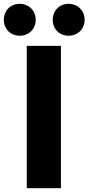

<svg xmlns="http://www.w3.org/2000/svg" viewBox="-54 -985 463 1005"><path d="M86 0H265V-745H86ZM49 -798C98 -798 133 -834 133 -882C133 -928 98 -965 49 -965C0 -965 -34 -928 -34 -882C-34 -834 0 -798 49 -798ZM305 -798C354 -798 389 -834 389 -882C389 -928 354 -965 305 -965C256 -965 222 -928 222 -882C222 -834 256 -798 305 -798Z"/></svg>

Font: Noto Sans KR Black
Style: Regular
Weight: 900
Designer: Ryoko NISHIZUKA 西塚涼子 (kana, bopomofo & ideographs); Paul D. Hunt (Latin, Greek & Cyrillic); Sandoll Communications 산돌커뮤니
Foundry: Adobe
Version: Version 2.004;hotconv 1.0.118;makeotfexe 2.5.65603